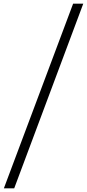

<svg xmlns="http://www.w3.org/2000/svg" viewBox="-20 -770 471 1040"><path d="M1 250 376 -750H431L57 250Z"/></svg>

Font: Arsenal SC
Style: Regular
Weight: 400
Designer: Andrij Shevchenko
Foundry: Stairsfor
Version: Version 2.001; ttfautohint (v1.8.4.7-5d5b)